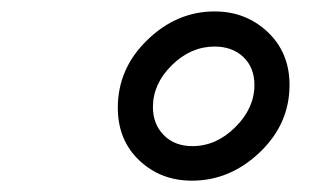

<svg xmlns="http://www.w3.org/2000/svg" viewBox="-20 -631 565 339"><path d="M188 -440.9Q188 -509.8 240 -560.3Q292 -610.8 358.9 -610.8Q414.1 -610.8 452.6 -574.5Q491.2 -538.1 491.2 -481Q491.2 -412.1 438.7 -362.1Q386.2 -312 318.8 -312Q263.7 -312 225.8 -347.9Q188 -383.8 188 -440.9ZM250 -441.9Q250 -412.1 269 -392.6Q288.1 -373 319.8 -373Q361.8 -373 395.5 -406.5Q429.2 -439.9 429.2 -481Q429.2 -511.7 409.7 -530.3Q390.1 -548.8 358.9 -548.8Q316.9 -548.8 283.4 -515.9Q250 -482.9 250 -441.9Z"/></svg>

Font: CMU Typewriter Text
Style: LightOblique
Weight: 200
Italic angle: -9.46001°
Version: Version 0.7.0